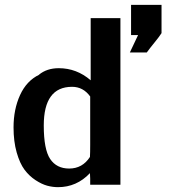

<svg xmlns="http://www.w3.org/2000/svg" viewBox="-20 -764 745 794"><path d="M36 -237Q36 -312 63 -371Q90 -430 142 -455H141Q174 -482 223 -482Q297 -482 355 -432V-689H478V0H353V-25Q353 -28 352.5 -36Q352 -44 352 -48Q297 10 220 10Q198 10 175.5 4Q153 -2 127 -19Q101 -36 81.5 -62Q62 -88 49 -133.5Q36 -179 36 -237ZM161 -245Q161 -146 187.5 -106.5Q214 -67 266 -67Q321 -67 352 -115Q353 -131 353 -166V-365Q324 -405 278 -405Q161 -405 161 -245ZM517 -547 551 -619H522V-744H648V-627Q640 -614 620 -589.5Q600 -565 587 -547Z"/></svg>

Font: Coval
Style: Bold
Weight: 700
Foundry: Context Ltd
Version: Version 001.000